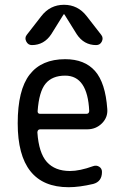

<svg xmlns="http://www.w3.org/2000/svg" viewBox="-20 -780 540 810"><path d="M254.9 -460.9Q200.2 -460.9 172.4 -427.2Q144.5 -393.6 138.7 -310.5Q138.7 -299.8 149.4 -299.8H344.7Q355.5 -299.8 356.4 -311.5Q349.6 -460.9 254.9 -460.9ZM269.5 9.8Q54.7 9.8 54.7 -259.8Q54.7 -400.4 105 -465.3Q155.3 -530.3 254.9 -530.3Q336.9 -530.3 380.9 -480.5Q424.8 -430.7 432.6 -320.3Q435.5 -285.2 410.2 -259.8Q384.8 -234.4 347.7 -234.4H149.4Q138.7 -234.4 137.7 -221.7Q143.6 -134.8 177.7 -96.7Q211.9 -58.6 275.4 -58.6Q316.4 -58.6 373 -79.1Q386.7 -84 398.4 -76.7Q410.2 -69.3 410.2 -54.7Q410.2 -13.7 373 -3.9Q314.5 9.8 269.5 9.8ZM345.7 -711.9 407.2 -632.8Q417 -620.1 409.7 -605Q402.3 -589.8 385.7 -589.8Q334 -589.8 303.7 -635.7L252 -718.8Q252 -719.7 250 -719.7Q248 -719.7 248 -718.8L196.3 -635.7Q166 -589.8 114.3 -589.8Q98.6 -589.8 90.8 -605Q83 -620.1 92.8 -632.8L154.3 -711.9Q191.4 -759.8 250 -759.8Q308.6 -759.8 345.7 -711.9Z"/></svg>

Font: Rounded-X Mgen+ 1m regular
Style: Regular
Weight: 400
Designer: [Source Han Sans]
Ryoko NISHIZUKA  (kana & ideographs); Paul D. Hunt (Latin, Greek & Cyrillic); Wenlong ZHANG  (bopomofo
Version: Version 1.059.20150602